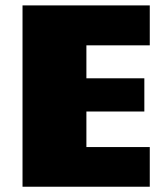

<svg xmlns="http://www.w3.org/2000/svg" viewBox="-20 -708 635 728"><path d="M65.4 -687.5H547.9V-536.1H307.6V-411.1H527.3V-285.2H307.6V-150.4H547.9V0H65.4Z"/></svg>

Font: Paytone One
Style: Regular
Weight: 400
Designer: vernon adams
Foundry: vernon adams
Version: 1.000